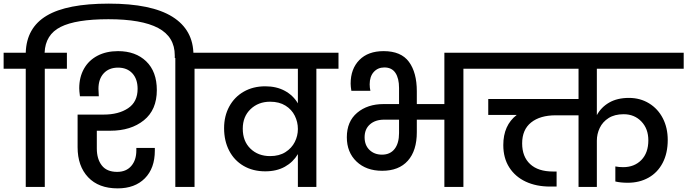

<svg xmlns="http://www.w3.org/2000/svg" viewBox="-44 -1031 3791 1059"><path d="M1023 -727V-711H920V-725Q920 -828 828.5 -876.5Q737 -925 554 -925Q375 -925 290.5 -882.5Q206 -840 202 -740H325V-652H203V0H98V-652H-24V-740H98Q102 -878 213.5 -944.5Q325 -1011 556 -1011Q791 -1011 907 -938.5Q1023 -866 1023 -727Z M490 -310V-212Q490 -154 517.5 -118.5Q545 -83 602 -83Q652 -83 680 -115.5Q708 -148 708 -201V-215H810V-200Q810 -103 755 -47.5Q700 8 605 8Q500 8 442 -53.5Q384 -115 384 -219V-399H528Q610 -399 662.5 -434Q715 -469 715 -541Q715 -595 686 -626.5Q657 -658 607 -658Q557 -658 528 -626.5Q499 -595 499 -541Q499 -528 501 -500H397Q393 -530 393 -544Q393 -605 419 -651.5Q445 -698 493.5 -723.5Q542 -749 607 -749Q704 -749 762.5 -692.5Q821 -636 821 -534Q821 -425 749.5 -367.5Q678 -310 565 -310ZM1151 -740V-652H1029V0H923V-740Z M1823 -740V-652H1701V0H1599V-181Q1573 -137 1527.5 -111.5Q1482 -86 1419 -86Q1351 -86 1299.5 -116Q1248 -146 1220 -200Q1192 -254 1192 -324Q1192 -391 1220.5 -443.5Q1249 -496 1300.5 -525.5Q1352 -555 1419 -555Q1481 -555 1527 -530Q1573 -505 1599 -461V-652H1103V-740ZM1599 -319V-320Q1599 -358 1582 -392.5Q1565 -427 1530.5 -448.5Q1496 -470 1446 -470Q1381 -470 1338 -429Q1295 -388 1295 -321Q1295 -252 1337.5 -211Q1380 -170 1446 -170Q1496 -170 1530.5 -192Q1565 -214 1582 -248Q1599 -282 1599 -319Z M2635 -740V-652H2512V0H2407V-371H2255V-302Q2255 -200 2205.5 -144.5Q2156 -89 2064 -89Q1976 -89 1922.5 -140Q1869 -191 1869 -274Q1869 -361 1926 -409Q1983 -457 2072 -457H2157V-546Q2157 -599 2137 -629Q2117 -659 2076 -659Q2040 -659 2017.5 -634Q1995 -609 1995 -566Q1995 -547 1999 -530H1894Q1890 -554 1890 -570Q1890 -651 1938 -700Q1986 -749 2072 -749Q2168 -749 2211.5 -690Q2255 -631 2255 -528V-457H2407V-740ZM2157 -371H2075Q2026 -371 1996.5 -345Q1967 -319 1967 -274Q1967 -230 1994 -204Q2021 -178 2063 -178Q2108 -178 2132.5 -209.5Q2157 -241 2157 -297Z M3248 -652V-396Q3272 -440 3316.5 -465.5Q3361 -491 3425 -491Q3487 -491 3536 -461Q3585 -431 3612 -378.5Q3639 -326 3639 -259Q3639 -186 3611 -132.5Q3583 -79 3533 -51Q3483 -23 3419 -23Q3379 -23 3350 -30V-113Q3370 -109 3393 -109Q3455 -109 3493.5 -148.5Q3532 -188 3532 -257Q3532 -321 3493.5 -361Q3455 -401 3396 -401Q3346 -401 3313 -380Q3280 -359 3264 -325.5Q3248 -292 3248 -255V0H3147V-395H3021Q2935 -395 2885.5 -355.5Q2836 -316 2836 -240Q2836 -167 2880 -126Q2924 -85 3006 -85H3026V-2H2990Q2914 -2 2856 -29Q2798 -56 2765 -107.5Q2732 -159 2732 -231Q2732 -340 2806 -397H2649V-485H3147V-652H2587V-740H3727V-652Z"/></svg>

Font: Poppins Medium A&M
Style: Regular
Weight: 500
Designer: Ninad Kale (Devanagari), Jonny Pinhorn (Latin)
Foundry: Indian Type Foundry
Version: 4.004